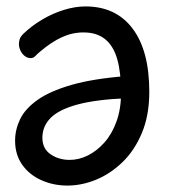

<svg xmlns="http://www.w3.org/2000/svg" viewBox="-20 -574 532 598"><path d="M373 -337V-268Q279 -264 221.5 -248.5Q164 -233 138 -207Q112 -181 112 -145Q112 -111 137.5 -93.5Q163 -76 197 -76Q226 -76 254 -90Q282 -104 305.5 -130.5Q329 -157 343 -196Q357 -235 357 -285Q357 -347 345.5 -388.5Q334 -430 308 -451.5Q282 -473 240 -473Q205 -473 172.5 -458Q140 -443 107 -415Q97 -407 90.5 -400Q84 -393 76 -393Q65 -393 56.5 -400Q48 -407 43.5 -417Q39 -427 39 -436Q39 -443 41 -451Q43 -459 53 -469Q78 -493 110.5 -512.5Q143 -532 178.5 -543Q214 -554 246 -554Q341 -554 393 -485Q445 -416 445 -288Q445 -215 422 -160Q399 -105 361 -68.5Q323 -32 278.5 -14Q234 4 190 4Q147 4 109.5 -12.5Q72 -29 49.5 -60.5Q27 -92 27 -136Q27 -170 42.5 -202.5Q58 -235 96.5 -262.5Q135 -290 202.5 -309.5Q270 -329 373 -337Z"/></svg>

Font: Playpen Sans
Style: Regular
Weight: 400
Designer: Laura Meseguer, Veronika Burian, José Scaglione, Kostas Bartsokas, Vera Evstafieva, Tom Grace, Yorlmar Campos
Foundry: TypeTogether
Version: Version 2.000